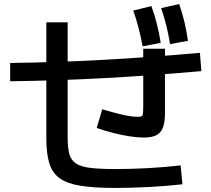

<svg xmlns="http://www.w3.org/2000/svg" viewBox="-20 -875 1040 945"><path d="M548 50Q444 50 377.5 39.5Q311 29 274 2.5Q237 -24 222.5 -72Q208 -120 208 -195V-765H313V-195Q313 -146 321.5 -116Q330 -86 354.5 -70Q379 -54 425.5 -48.5Q472 -43 548 -43Q625 -43 708.5 -47.5Q792 -52 869 -61L878 32Q799 41 712.5 45.5Q626 50 548 50ZM687 -198Q657 -198 618 -204Q579 -210 537.5 -220.5Q496 -231 456 -245L483 -337Q535 -322 567.5 -314Q600 -306 621.5 -303Q643 -300 662 -300Q678 -300 681.5 -307.5Q685 -315 685 -352V-553V-635H792V-553V-318Q792 -274 782 -247.5Q772 -221 749.5 -209.5Q727 -198 687 -198ZM682 -647Q673 -695 662 -737.5Q651 -780 636 -823L725 -845Q741 -802 752 -758Q763 -714 771 -664ZM817 -658Q809 -707 798.5 -749.5Q788 -792 773 -835L862 -855Q877 -812 887.5 -768Q898 -724 905 -674ZM30 -565Q260 -568 488.5 -580.5Q717 -593 964 -615L971 -525Q724 -503 493.5 -490.5Q263 -478 30 -475Z"/></svg>

Font: M PLUS 2 Medium
Style: Regular
Weight: 500
Designer: Coji Morishita
Foundry: UNDERFOREST DESIGN
Version: Version 1.001